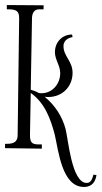

<svg xmlns="http://www.w3.org/2000/svg" viewBox="-24 -653 403 762"><path d="M103 -580C103 -598 110 -616 131 -616H149V-632L3 -633V-616C33 -616 53 -615 52 -579L46 -115C45 -83 20 -82 -4 -82V-65L142 -63V-80C109 -79 94 -80 95 -119L98 -284C154 -245 177 -180 193 -120C208 -57 221 89 309 89C344 89 355 65 359 42L347 40C342 56 338 73 320 73C260 73 247 -101 236 -142C223 -190 195 -235 153 -269C160 -268 166 -268 168 -268C222 -268 264 -308 264 -364C264 -411 228 -429 228 -470C228 -497 254 -504 264 -506L262 -516C222 -516 194 -485 194 -446C194 -416 215 -393 215 -363C215 -320 184 -283 141 -283C137 -283 134 -283 130 -284C119 -290 108 -294 98 -297Z"/></svg>

Font: Bigelow Rules
Style: Regular
Weight: 400
Designer: Astigmatic (AOETI)
Foundry: Astigmatic (AOETI)
Version: Version 1.000